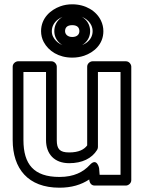

<svg xmlns="http://www.w3.org/2000/svg" viewBox="-20 -838 680 893"><path d="M301.6 -79C362.1 -79 406.9 -100.9 431.7 -140.8C434.2 -144.8 435.5 -150.4 435.5 -154V-503H540.6V-25H443.4L440.9 -56C440.9 -56 431 -107.4 397.6 -70.9C367.6 -38.2 324.3 -15 256.5 -15C136.9 -15 89 -74.4 89 -187V-503H194.1V-186C194.1 -122.4 232.4 -79 301.6 -79ZM420.4 25H565.6C576.3 25 590.6 15.1 590.6 0V-528C590.6 -538.7 580.7 -553 565.6 -553H410.5C399.8 -553 385.5 -543.1 385.5 -528V-161.7C371.4 -142.9 347.1 -129 301.6 -129C257.6 -129 244.1 -145 244.1 -186V-528C244.1 -538.7 234.2 -553 219.1 -553H64C53.3 -553 39 -543.1 39 -528V-187C39 -53.4 110.3 35 256.5 35C313 35 357.8 21.3 395 -3.3C396.3 12.4 404.2 25 420.4 25ZM315.9 -768C361.8 -768 392.6 -745.6 404.4 -720.8C408.8 -711.6 410.8 -702.6 410.8 -693C410.8 -648.3 367.9 -620 315.9 -620C269.2 -620 241 -640.8 227.4 -666.3C223.2 -674.2 221 -682.7 221 -693C221 -737.1 264.3 -768 315.9 -768ZM171 -693C171 -675.3 175.1 -658.1 183.3 -642.7C205.9 -600.3 252.8 -570 315.9 -570C335.2 -570 353.8 -572.9 371.3 -578.8C416.2 -594.2 460.8 -631.4 460.8 -693C460.8 -710 457 -726.7 449.6 -742.2C428.3 -787 378.1 -818 315.9 -818C296.4 -818 277.6 -814.9 260.1 -808.5C216 -792.5 171 -754.5 171 -693ZM315.9 -771C269.7 -771 232.6 -739.1 232.6 -693C232.6 -647.8 271.4 -616 315.9 -616C360.7 -616 399.2 -647.2 399.2 -693C399.2 -739.1 362.1 -771 315.9 -771ZM315.9 -721C339.7 -721 349.2 -709.4 349.2 -693C349.2 -678.5 338.9 -666 315.9 -666C293.8 -666 282.6 -679.5 282.6 -693C282.6 -709.4 292.1 -721 315.9 -721Z"/></svg>

Font: Asimov
Style: WidOu
Weight: 500
Designer: Google
Version: Version 2.000980; 2014